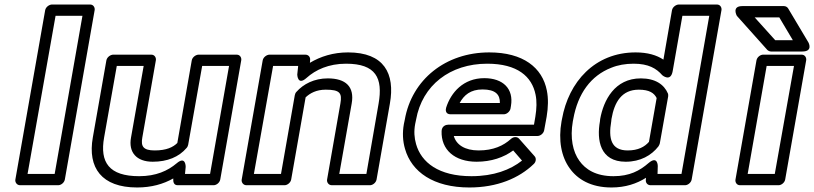

<svg xmlns="http://www.w3.org/2000/svg" viewBox="-20 -795 3604 850"><path d="M222 -25H102L226 -725H345ZM238 25C249 25 264 15 267 0L399 -750C401 -761 394 -775 379 -775H210C199 -775 183 -765 180 -750L48 0C46 11 54 25 69 25Z M656 -79C721 -79 772 -100 806 -140C810 -144 812 -150 813 -154L875 -503H994L910 -25H799L802 -56C802 -56 803 -107 762 -72C723 -39 671 -15 596 -15C463 -15 421 -76 441 -187L497 -503H616L560 -186C548 -121 584 -79 656 -79ZM767 25H926C937 25 952 15 955 0L1048 -528C1050 -539 1043 -553 1028 -553H859C848 -553 832 -543 829 -528L765 -162C746 -143 716 -129 665 -129C614 -129 603 -147 610 -186L670 -528C672 -539 665 -553 650 -553H481C470 -553 454 -543 451 -528L391 -187C367 -52 430 35 587 35C650 35 703 20 747 -5C746 12 750 25 767 25Z M1431 -448C1371 -448 1323 -423 1292 -388C1288 -384 1286 -378 1285 -373L1224 -25H1104L1189 -503H1300L1296 -465C1296 -465 1297 -414 1337 -450C1377 -486 1435 -513 1512 -513C1644 -513 1676 -450 1656 -336L1602 -25H1482L1537 -337C1550 -411 1511 -448 1431 -448ZM1422 -398C1485 -398 1495 -383 1487 -337L1428 0C1426 11 1434 25 1449 25H1618C1629 25 1644 15 1647 0L1706 -336C1730 -470 1680 -563 1521 -563C1455 -563 1399 -545 1352 -517L1353 -530C1354 -543 1345 -553 1332 -553H1173C1162 -553 1146 -543 1143 -528L1050 0C1048 11 1056 25 1071 25H1240C1251 25 1266 15 1269 0L1333 -364C1352 -382 1380 -398 1422 -398Z M2137 -513C2271 -513 2335 -456 2351 -376C2357 -347 2356 -315 2350 -278L2344 -243H1964C1954 -243 1936 -237 1935 -215C1932 -132 1993 -79 2090 -79C2155 -79 2210 -98 2252 -129L2291 -84C2239 -43 2166 -15 2067 -15C1922 -15 1845 -76 1822 -157C1814 -185 1812 -214 1818 -246L1822 -265C1849 -418 1973 -513 2137 -513ZM1989 -193H2360C2371 -193 2386 -203 2389 -218L2400 -278C2407 -320 2408 -359 2401 -394C2381 -496 2296 -563 2146 -563C1953 -563 1803 -443 1772 -265L1768 -246C1761 -207 1763 -170 1773 -136C1802 -34 1899 35 2058 35C2181 35 2278 -6 2343 -69C2353 -78 2355 -94 2347 -103L2278 -181C2269 -191 2253 -190 2242 -180C2209 -150 2164 -129 2099 -129C2038 -129 2000 -154 1989 -193ZM2242 -326C2255 -402 2207 -449 2124 -449C2031 -449 1976 -385 1955 -318C1952 -308 1952 -289 1975 -289H2210C2225 -289 2238 -303 2240 -314ZM2193 -339H2015C2034 -374 2063 -399 2116 -399C2174 -399 2194 -376 2193 -339Z M2851 -73C2812 -39 2767 -15 2696 -15C2618 -15 2572 -45 2545 -83C2516 -123 2503 -184 2516 -258L2518 -268C2538 -381 2596 -460 2686 -495C2715 -507 2749 -513 2785 -513C2851 -513 2886 -492 2912 -462C2912 -462 2949 -430 2958 -480L3001 -725H3120L2997 -25H2891L2892 -60C2892 -60 2892 -108 2851 -73ZM2468 -268 2466 -258C2451 -174 2465 -101 2502 -50C2536 -2 2595 35 2687 35C2749 35 2799 18 2840 -8L2839 4C2839 16 2848 25 2860 25H3013C3024 25 3039 15 3042 0L3174 -750C3176 -761 3169 -775 3154 -775H2985C2974 -775 2958 -765 2955 -750L2917 -531C2887 -551 2847 -563 2794 -563C2613 -563 2497 -432 2468 -268ZM2937 -381C2920 -421 2881 -448 2817 -448C2701 -448 2652 -351 2637 -268L2636 -258C2621 -175 2636 -79 2750 -79C2815 -79 2864 -107 2895 -147C2898 -151 2900 -157 2901 -160L2938 -368C2939 -373 2938 -378 2937 -381ZM2887 -361 2853 -167C2834 -145 2805 -129 2759 -129C2685 -129 2673 -182 2686 -258L2687 -268C2700 -344 2733 -398 2808 -398C2855 -398 2876 -383 2887 -361Z M3410 -25H3290L3374 -503H3495ZM3427 25C3438 25 3453 15 3456 0L3549 -528C3551 -539 3544 -553 3529 -553H3358C3347 -553 3332 -543 3329 -528L3236 0C3234 11 3241 25 3256 25ZM3490 -617H3412L3321 -718H3430ZM3532 -567C3581 -567 3559 -607 3559 -607L3469 -758C3466 -763 3459 -768 3451 -768H3266C3218 -768 3242 -725 3242 -725L3377 -574C3380 -571 3387 -567 3393 -567Z"/></svg>

Font: Asimov
Style: XWidOuIt
Weight: 500
Designer: Google
Version: Version 2.000980; 2014